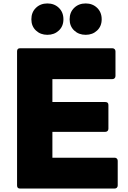

<svg xmlns="http://www.w3.org/2000/svg" viewBox="-20 -1052 743 1114"><path d="M79 24V-754Q79 -772 96 -772H632Q640 -772 645 -767Q650 -762 650 -754V-611Q650 -603 645 -598Q640 -593 632 -593H284V-460H591Q609 -460 609 -443V-305Q609 -297 604 -292Q599 -287 591 -287H284V-137H645Q653 -137 658 -132Q663 -127 663 -119V24Q663 32 658 37Q653 42 645 42H96Q79 42 79 24ZM162 -940Q162 -981 188.5 -1006.5Q215 -1032 255 -1032Q295 -1032 321.5 -1006.5Q348 -981 348 -940Q348 -900 321.5 -875Q295 -850 255 -850Q215 -850 188.5 -875Q162 -900 162 -940ZM384 -940Q384 -981 410.5 -1006.5Q437 -1032 477 -1032Q517 -1032 543.5 -1006.5Q570 -981 570 -940Q570 -900 543.5 -875Q517 -850 477 -850Q437 -850 410.5 -875Q384 -900 384 -940Z"/></svg>

Font: LINE Seed JP_TTF ExtraBold
Style: Regular
Weight: 800
Designer: LY Corporation & Fontrix & Fontworks
Version: Version 1.015